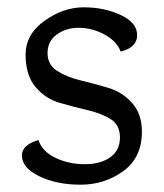

<svg xmlns="http://www.w3.org/2000/svg" viewBox="-20 -495 449 525"><path d="M310 -354Q299 -383 265 -401Q231 -419 195.5 -419Q160 -419 135 -400.5Q110 -382 110 -350Q110 -318 136.5 -301Q163 -284 201 -275Q239 -266 277 -254.5Q315 -243 341.5 -213Q368 -183 368 -135Q368 -64 317 -27Q266 10 200.5 10Q135 10 87.5 -13Q40 -36 40 -70Q40 -99 85 -112Q96 -80 132.5 -63Q169 -46 212 -46Q255 -46 281.5 -65Q308 -84 308 -119Q308 -154 281.5 -170Q255 -186 217 -194.5Q179 -203 141 -214.5Q103 -226 76.5 -258Q50 -290 50 -345.5Q50 -401 101.5 -438Q153 -475 209 -475Q265 -475 310 -454Q355 -433 355 -399Q355 -365 310 -354Z"/></svg>

Font: Overlock
Style: Regular
Weight: 400
Designer: Dario Muhafara
Foundry: Dario Manuel Muhafara
Version: Version 1.002